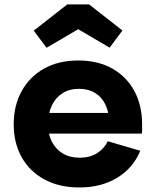

<svg xmlns="http://www.w3.org/2000/svg" viewBox="-20 -836 701 868"><path d="M339 11.5Q247.5 11.5 180.8 -24.8Q114 -61 78 -125.2Q42 -189.5 42 -274Q42 -359 78 -424.2Q114 -489.5 179.5 -526Q245 -562.5 334 -562.5Q423 -562.5 487.8 -526Q552.5 -489.5 587.5 -424.5Q622.5 -359.5 622.5 -273.5Q622.5 -259.5 622.5 -249.5Q622.5 -239.5 621.5 -232H471.5Q473 -243 473.2 -254.5Q473.5 -266 473.5 -280.5Q473.5 -326.5 457.5 -361.2Q441.5 -396 410.8 -415.2Q380 -434.5 336.5 -434.5Q294.5 -434.5 263 -414.8Q231.5 -395 214.2 -358.8Q197 -322.5 197 -274Q197 -229.5 214.5 -195.5Q232 -161.5 263.8 -142.2Q295.5 -123 340 -123Q385.5 -123 418.2 -143.2Q451 -163.5 467 -197.5L614 -154.5Q583 -77.5 510.8 -33Q438.5 11.5 339 11.5ZM138.5 -232V-325.5H532L548.5 -232ZM383 -816 533.5 -698 475.5 -620.5 333.5 -704 190.5 -620 132.5 -697.5 284 -816Z"/></svg>

Font: Hepta Slab ExtraLight
Style: Bold
Weight: 700
Version: Version 1.102